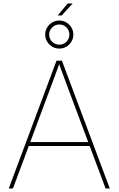

<svg xmlns="http://www.w3.org/2000/svg" viewBox="-20 -1073 675 1093"><path d="M29.8 0 301.8 -727.5H332.5L605 0H581.1L370.1 -563.5Q355.5 -602.5 341.1 -641.6Q326.7 -680.7 312.5 -719.7H321.3Q307.1 -680.7 292.7 -641.6Q278.3 -602.5 263.7 -563.5L53.7 0ZM136.7 -241.7V-264.2H498V-241.7ZM308.6 -984.9 365.2 -1053.2H393.6L331.1 -984.9ZM317.4 -796.4Q295.9 -796.4 277.6 -807.1Q259.3 -817.9 248.3 -835.9Q237.3 -854 237.3 -876Q237.3 -898.4 248.3 -916.3Q259.3 -934.1 277.3 -945.1Q295.4 -956.1 317.9 -956.1Q339.8 -956.1 357.9 -945.1Q376 -934.1 386.7 -916.3Q397.5 -898.4 397.5 -876Q397.5 -854.5 386.7 -836.2Q376 -817.9 357.9 -807.1Q339.8 -796.4 317.4 -796.4ZM317.9 -818.8Q341.8 -818.8 358.4 -835.7Q375 -852.5 375 -876.5Q375 -900.4 358.4 -917Q341.8 -933.6 317.4 -933.6Q293.9 -933.6 276.9 -916.7Q259.8 -899.9 259.8 -876.5Q259.8 -852.5 276.6 -835.7Q293.5 -818.8 317.9 -818.8Z"/></svg>

Font: Inter 16pt Thin
Style: Regular
Weight: 250
Version: Version 4.001;git-66647c0bb